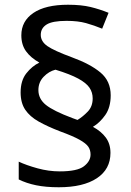

<svg xmlns="http://www.w3.org/2000/svg" viewBox="-20 -785 553 810"><path d="M67 -395Q67 -445 91 -475.5Q115 -506 146 -521Q110 -541 90 -568.5Q70 -596 70 -636Q70 -696 121 -730.5Q172 -765 267 -765Q323 -765 362 -755.5Q401 -746 438 -731L411 -664Q377 -678 343 -687.5Q309 -697 261 -697Q201 -697 176.5 -681.5Q152 -666 152 -638Q152 -610 180 -590.5Q208 -571 284 -543Q361 -515 404 -479Q447 -443 447 -383Q447 -332 424 -299.5Q401 -267 372 -250Q407 -231 426.5 -204.5Q446 -178 446 -140Q446 -71 388.5 -33Q331 5 228 5Q173 5 132 -3.5Q91 -12 59 -28V-103Q91 -88 138 -75Q185 -62 232 -62Q306 -62 334 -83.5Q362 -105 362 -133Q362 -152 352.5 -166Q343 -180 315.5 -195.5Q288 -211 233 -231Q181 -251 143.5 -272Q106 -293 86.5 -322Q67 -351 67 -395ZM142 -405Q142 -368 173.5 -342.5Q205 -317 285 -287L307 -279Q330 -293 350.5 -314.5Q371 -336 371 -370Q371 -395 357.5 -415Q344 -435 310 -453.5Q276 -472 214 -491Q186 -484 164 -461Q142 -438 142 -405Z"/></svg>

Font: Noto Sans Tifinagh SIL
Style: Regular
Weight: 400
Designer: JamraPatel
Foundry: JamraPatel LLC
Version: Version 2.006; ttfautohint (v1.8.4.7-5d5b)